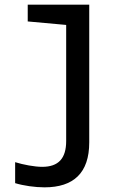

<svg xmlns="http://www.w3.org/2000/svg" viewBox="-20 -559 570 824"><path d="M171 245C296 245 363 183 363 52V-539H99V-467L264 -452V46C264 121 231 157 161 157C129 157 80 148 45 137V227C81 238 130 245 171 245Z"/></svg>

Font: Noto Sans Mono Condensed Medium
Style: Regular
Weight: 500
Width: 3
Designer: Monotype Design Team
Foundry: Monotype Imaging Inc.
Version: Version 2.014